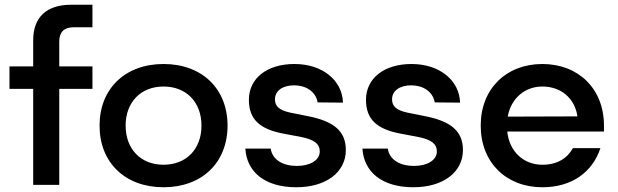

<svg xmlns="http://www.w3.org/2000/svg" viewBox="-20 -780 2608 810"><path d="M120 -610V-500H20V-405H120V0H230V-405H370V-500H230V-605C230 -645 251 -665 290 -665H370V-760H280C176 -760 120 -707 120 -610Z M670 -510C508 -510 400 -406 400 -250C400 -94 508 10 670 10C832 10 940 -94 940 -250C940 -406 832 -510 670 -510ZM670 -85C574 -85 510 -151 510 -250C510 -349 574 -415 670 -415C766 -415 830 -349 830 -250C830 -151 766 -85 670 -85Z M1222 -510C1107 -510 1030 -450 1030 -359C1030 -278 1074 -235 1177 -216L1251 -202C1306 -191 1329 -173 1329 -141C1329 -105 1290 -80 1232 -80C1175 -80 1129 -105 1122 -153H1015C1021 -55 1097 10 1230 10C1355 10 1439 -53 1439 -147C1439 -225 1391 -268 1279 -290L1204 -305C1159 -315 1140 -331 1140 -361C1140 -397 1172 -420 1221 -420C1269 -420 1312 -395 1320 -348L1427 -347C1424 -441 1341 -510 1222 -510Z M1716 -510C1601 -510 1524 -450 1524 -359C1524 -278 1568 -235 1671 -216L1745 -202C1800 -191 1823 -173 1823 -141C1823 -105 1784 -80 1726 -80C1669 -80 1623 -105 1616 -153H1509C1515 -55 1591 10 1724 10C1849 10 1933 -53 1933 -147C1933 -225 1885 -268 1773 -290L1698 -305C1653 -315 1634 -331 1634 -361C1634 -397 1666 -420 1715 -420C1763 -420 1806 -395 1814 -348L1921 -347C1918 -441 1835 -510 1716 -510Z M2008 -250C2008 -94 2116 10 2268 10C2394 10 2480 -55 2513 -155H2397C2373 -112 2331 -85 2268 -85C2190 -85 2129 -139 2120 -225H2528V-250C2528 -406 2420 -510 2268 -510C2116 -510 2008 -406 2008 -250ZM2122 -288C2136 -366 2195 -415 2268 -415C2346 -415 2405 -366 2416 -289Z"/></svg>

Font: Goli Medium
Style: Regular
Weight: 500
Designer: jaikishan Patel
Foundry: MagicType
Version: Version 1.000;Glyphs 3.2 (3242)